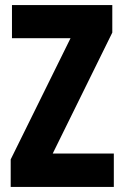

<svg xmlns="http://www.w3.org/2000/svg" viewBox="-20 -734 488 754"><path d="M427 0H22V-108L257 -584H27V-714H421V-606L187 -131H427Z"/></svg>

Font: Noto Sans Ethiopic ExtraCondensed ExtraBold
Style: Regular
Weight: 800
Width: 2
Designer: Monotype Design Team
Foundry: Monotype Imaging Inc.
Version: Version 2.102; ttfautohint (v1.8.4.7-5d5b)